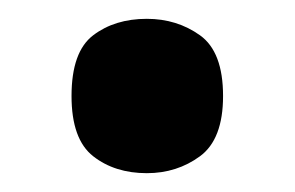

<svg xmlns="http://www.w3.org/2000/svg" viewBox="-20 -176 313 204"><path d="M136 8Q102 8 79 -10Q56 -28 56 -74Q56 -121 79 -138.5Q102 -156 136 -156Q168 -156 192.5 -138.5Q217 -121 217 -74Q217 -28 192.5 -10Q168 8 136 8Z"/></svg>

Font: Noto Serif Khmer ExtraCondensed Black
Style: Regular
Weight: 900
Width: 2
Designer: Danh Hong and the Monotype Design Team
Foundry: Monotype Imaging Inc.
Version: Version 2.004